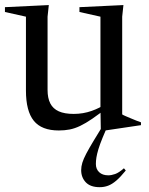

<svg xmlns="http://www.w3.org/2000/svg" viewBox="-20 -518 602 777"><path d="M172.5 -154Q172.5 -121 183.5 -99.5Q194.5 -78 217.8 -67.5Q241 -57 278.5 -57Q316.5 -57 351 -69.2Q385.5 -81.5 406.5 -97.5L416.5 -84.5Q380.5 -56 353.5 -37.5Q326.5 -19 304.5 -8.5Q282.5 2 262 6Q241.5 10 218 10Q148.5 10 116.8 -29.2Q85 -68.5 85 -151.5V-450.5L0 -469.5V-489L177.5 -497.5L172.5 -450.5ZM388 12 386.5 -82V-450.5L301.5 -469.5V-489L479.5 -497.5L474.5 -450.5V-55Q479 -52 488.5 -48Q498 -44 509.2 -39.2Q520.5 -34.5 531.5 -30Q542.5 -25.5 550.5 -23V-11.5L392.5 12ZM395.5 38.5Q384 66.5 378.2 85.8Q372.5 105 370.2 119Q368 133 368 145.5Q368 166.5 381.5 179Q395 191.5 418 191.5Q431 191.5 446 186.2Q461 181 481.5 163L489 172Q467.5 198.5 450.5 213Q433.5 227.5 417.5 233.5Q401.5 239.5 383.5 239.5Q346 239.5 327.2 219.8Q308.5 200 308.5 170.5Q308.5 156 313.2 140.5Q318 125 329 104Q340 83 359 51.5L411.5 -34.5H426.5Z"/></svg>

Font: Newsreader 60pt
Style: Regular
Weight: 400
Designer: Hugues Gentile
Foundry: Production Type
Version: Version 1.003